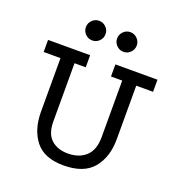

<svg xmlns="http://www.w3.org/2000/svg" viewBox="-141 -897 960 1029"><g transform="rotate(20 339.0 -382.0)"><path d="M555 -215Q555 -112 502 -48.5Q449 15 334 15Q224 15 173.5 -48.5Q123 -112 123 -215V-520H27V-589H267V-520H203V-188Q203 -118 239 -85.5Q275 -53 334 -53Q398 -53 436.5 -88.5Q475 -124 475 -198V-520H411V-589H651V-520H555ZM428 -779Q451 -779 467.5 -762.5Q484 -746 484 -723Q484 -700 467.5 -683.5Q451 -667 428 -667Q405 -667 388.5 -683.5Q372 -700 372 -723Q372 -746 388.5 -762.5Q405 -779 428 -779ZM250 -779Q273 -779 289.5 -762.5Q306 -746 306 -723Q306 -700 289.5 -683.5Q273 -667 250 -667Q227 -667 210.5 -683.5Q194 -700 194 -723Q194 -746 210.5 -762.5Q227 -779 250 -779Z"/></g></svg>

Font: Podkova
Style: Regular
Weight: 400
Designer: Ilya Yudin
Foundry: Cyreal (www.cyreal.org)
Version: Version 2.103